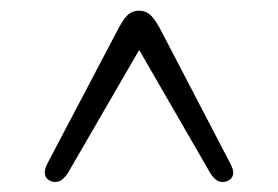

<svg xmlns="http://www.w3.org/2000/svg" viewBox="-20 -732 534 369"><path d="M419 -385Q410.5 -380.5 401.5 -383.2Q392.5 -386 384 -399.5L247.5 -636L110.5 -399.5Q101.5 -386 92.5 -383.2Q83.5 -380.5 75.5 -385Q59 -394 71.5 -418.5L208 -678Q219 -698.5 227.5 -705Q236 -711.5 247.5 -711.5Q258.5 -711.5 267 -705Q275.5 -698.5 287 -678L422.5 -418Q435.5 -394 419 -385Z"/></svg>

Font: Fraunces 9pt S050 Light
Style: Regular
Weight: 300
Version: Version 1.000; ttfautohint (v1.8.3)